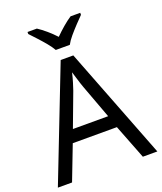

<svg xmlns="http://www.w3.org/2000/svg" viewBox="-168 -1050 975 1157"><g transform="rotate(-20 319.5 -472.0)"><path d="M545 0 459 -221H176L91 0H0L279 -717H360L638 0ZM352 -517Q349 -525 342 -546Q335 -567 328.5 -589.5Q322 -612 318 -624Q311 -593 302 -563.5Q293 -534 287 -517L206 -301H432ZM272 -784Q259 -807 237 -833.5Q215 -860 191 -886Q167 -912 149 -931V-944H209Q235 -927 263 -903Q291 -879 316 -852Q343 -879 371 -903Q399 -927 425 -944H487V-931Q468 -912 443.5 -886Q419 -860 396.5 -833.5Q374 -807 362 -784Z"/></g></svg>

Font: TSCustom
Style: Regular
Weight: 400
Designer: Monotype Design Team
Foundry: Monotype Imaging Inc.
Version: Version 2.004; ttfautohint (v1.8.3) -l 8 -r 50 -G 200 -x 14 